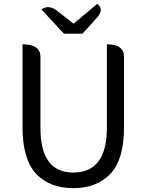

<svg xmlns="http://www.w3.org/2000/svg" viewBox="-20 -964 761 997"><path d="M553 -61Q482 13 360 13Q239 13 168 -61Q97 -136 97 -303V-734Q190 -734 190 -669V-300Q190 -68 360 -68Q535 -68 535 -300V-734Q624 -734 624 -669V-303Q624 -136 553 -61ZM312 -789 195 -915Q235 -944 284 -902L362 -841L485 -944Q524 -915 480 -868L408 -789Z"/></svg>

Font: Swei Toothpaste CJK TC
Style: Regular
Weight: 400
Version: Version 1.0